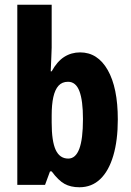

<svg xmlns="http://www.w3.org/2000/svg" viewBox="-20 -780 551 810"><path d="M198 -579Q198 -563 196.5 -538Q195 -513 194 -479H198Q221 -521 251 -540Q281 -559 318 -559Q392 -559 434.5 -484.5Q477 -410 477 -276Q477 -188 458 -123.5Q439 -59 403 -24.5Q367 10 315 10Q278 10 252 -4.5Q226 -19 198 -57H191L170 0H53V-760H198ZM267 -435Q242 -435 227 -418.5Q212 -402 205 -370.5Q198 -339 198 -293V-263Q198 -184 215 -147.5Q232 -111 268 -111Q299 -111 314.5 -152Q330 -193 330 -278Q330 -356 315 -395.5Q300 -435 267 -435Z"/></svg>

Font: Noto Sans Khmer ExtraCondensed ExtraBold
Style: Regular
Weight: 800
Width: 2
Designer: Danh Hong and the Monotype Design Team
Foundry: Monotype Imaging Inc.
Version: Version 2.004